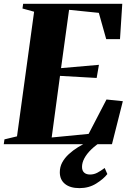

<svg xmlns="http://www.w3.org/2000/svg" viewBox="-40 -763 679 1016"><path d="M-20 0 -16.5 -25.5 50 -41.5 140.5 -701 79 -718 82.5 -743H607L595 -556H522L483 -695L325.5 -711L283 -402.5L483.5 -420L471.5 -350.5L277.5 -361.5L233.5 -35.5L429 -54.5L523.5 -236.5L610 -227.5L552.5 0ZM380.5 232.5Q331 232.5 303.8 210.2Q276.5 188 276.5 148.5Q276.5 120.5 289.2 96.8Q302 73 324 52.8Q346 32.5 373 15.8Q400 -1 429 -14L468.5 -29.5L504.5 -19Q468 3.5 443.5 27.2Q419 51 406.5 74.5Q394 98 394 120Q394 140 405.2 150.2Q416.5 160.5 436.5 160.5Q457 160.5 475 151Q493 141.5 514 126L528 158Q508 184 469.2 208.2Q430.5 232.5 380.5 232.5Z"/></svg>

Font: Merriweather 120pt Black
Style: Italic
Weight: 900
Italic angle: -7.8°
Version: Version 2.101